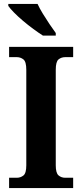

<svg xmlns="http://www.w3.org/2000/svg" viewBox="-20 -951 415 971"><path d="M26 0V-52H65Q84 -52 98.5 -63.5Q113 -75 113 -115V-598Q113 -639 98.5 -650.5Q84 -662 65 -662H26V-714H350V-662H310Q290 -662 276 -650.5Q262 -639 262 -598V-115Q262 -76 276 -64Q290 -52 310 -52H350V0ZM197 -771Q175 -785 148.5 -804.5Q122 -824 96 -846Q70 -868 50.5 -888Q31 -908 22 -921V-931H170Q180 -909 196.5 -882Q213 -855 230.5 -829Q248 -803 262 -784V-771Z"/></svg>

Font: Noto Serif Thai SemiCondensed
Style: Bold
Weight: 700
Width: 4
Designer: Monotype Design Team
Foundry: Monotype Imaging Inc.
Version: Version 2.002; ttfautohint (v1.8.4.7-5d5b)